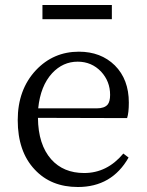

<svg xmlns="http://www.w3.org/2000/svg" viewBox="-20 -735 589 769"><path d="M292 14Q184 14 119 -56Q51 -128 51 -254Q51 -376 124 -454Q194 -528 296 -528Q384 -528 440 -473Q496 -417 496 -324Q496 -283 489 -262L132 -263Q133 -156 185 -97Q234 -42 317 -42Q409 -42 474 -120L495 -104Q428 14 292 14ZM133 -301H367Q398 -301 411 -316Q421 -328 421 -355Q421 -409 385 -448Q347 -488 291 -488Q232 -488 189 -442Q142 -391 133 -301ZM150 -658V-715H428V-658Z"/></svg>

Font: Cactus Classical Serif
Style: Regular
Weight: 400
Designer: Henry Chan (via Glyphwiki)、田海東、宇文滿月
Foundry: Moonlit Owen
Version: Version 1.000